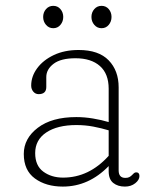

<svg xmlns="http://www.w3.org/2000/svg" viewBox="-20 -644 546 674"><path d="M63.5 -103.5Q63.5 -158 112.8 -195.5Q162 -233 248 -233Q276.5 -233 306.5 -228Q336.5 -223 361.5 -215.5V-332.5Q361.5 -385 330.8 -412.2Q300 -439.5 245 -439.5Q193.5 -439.5 168 -420Q142.5 -400.5 142.5 -373.5V-338.5Q142.5 -313.5 115.5 -313.5Q104.5 -313.5 97 -322.2Q89.5 -331 89.5 -343.5Q89.5 -376 110.5 -404.5Q131.5 -433 169 -450.8Q206.5 -468.5 256 -468.5Q326.5 -468.5 361.5 -432.2Q396.5 -396 396.5 -337.5V-46Q396.5 -19.5 420 -19.5Q428.5 -19.5 433.8 -22.2Q439 -25 442.5 -28.5Q446.5 -32.5 450 -35.8Q453.5 -39 458 -39Q469.5 -39 469.5 -26Q469.5 -12.5 454.8 -0.8Q440 11 418.5 11Q393.5 11 377.5 -1.8Q361.5 -14.5 361.5 -43V-61Q291.5 11 200.5 11Q141.5 11 102.5 -17.5Q63.5 -46 63.5 -103.5ZM103.5 -106.5Q103.5 -62.5 132 -41.5Q160.5 -20.5 201.5 -20.5Q292.5 -20.5 361.5 -97V-186.5Q336.5 -194 308 -199.5Q279.5 -205 248 -205Q181.5 -205 142.5 -179Q103.5 -153 103.5 -106.5ZM167 -545Q151.5 -545 141.5 -556.8Q131.5 -568.5 131.5 -584.5Q131.5 -600.5 141.5 -612Q151.5 -623.5 167 -623.5Q182.5 -623.5 192.2 -612Q202 -600.5 202 -584.5Q202 -568.5 192.2 -556.8Q182.5 -545 167 -545ZM336.5 -545Q321 -545 311 -556.8Q301 -568.5 301 -584.5Q301 -600.5 311 -612Q321 -623.5 336.5 -623.5Q352 -623.5 361.8 -612Q371.5 -600.5 371.5 -584.5Q371.5 -568.5 361.8 -556.8Q352 -545 336.5 -545Z"/></svg>

Font: Fraunces 9pt S100 Thin
Style: Regular
Weight: 100
Version: Version 1.000; ttfautohint (v1.8.3)